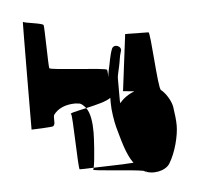

<svg xmlns="http://www.w3.org/2000/svg" viewBox="-40 -537 546 518"><g transform="rotate(-5 233.0 -278.0)"><path d="M38 -204C42 -204 95 -206 97 -208C99 -210 101 -213 101 -217V-228C101 -233 101 -236 102 -238C114 -255 135 -264 162 -264C164 -264 168 -263 171 -263C178 -263 186 -254 190 -249C216 -255 246 -262 257 -271V-256C257 -236 262 -206 266 -191C276 -156 285 -117 304 -91C276 -89 229 -88 196 -87C196 -85 195 -84 194 -82C193 -78 298 -73 329 -67C352 -54 388 -61 400 -80C418 -109 429 -154 429 -181C429 -195 427 -212 424 -232C421 -249 407 -271 395 -280C387 -286 381 -438 375 -438C369 -438 315 -439 312 -439L293 -287C284 -285 327 -284 322 -282C309 -278 290 -265 283 -254C283 -256 282 -259 282 -261V-322C282 -328 285 -339 288 -353C291 -365 292 -381 296 -392C303 -407 279 -417 273 -402C266 -384 264 -364 259 -344C258 -340 257 -333 257 -327C256 -337 256 -345 255 -347C253 -353 102 -359 100 -365C98 -371 97 -476 95 -482C93 -488 41 -492 40 -496C39 -500 38 -202 38 -204ZM148 -236C152 -234 154 -86 158 -86C161 -86 177 -86 196 -87C201 -111 204 -169 204 -182C204 -208 201 -234 190 -249C164 -243 142 -239 148 -236ZM337 -65C338 -65 338 -64 338 -64C338 -63 338 -63 337 -62Z"/></g></svg>

Font: FailCity
Style: Regular
Weight: 400
Version: Version 1